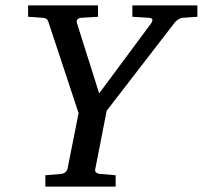

<svg xmlns="http://www.w3.org/2000/svg" viewBox="-20 -691 751 711"><path d="M654.8 -625Q647.5 -624 640.1 -618.9Q632.8 -613.8 628.9 -609.9L375 -280.8L333 -65.9Q330.6 -58.6 335 -53.2Q339.4 -47.9 352.1 -46.9L408.2 -42V0H147.9V-42L206.1 -46.9Q214.8 -47.9 221.2 -52.5Q227.5 -57.1 230 -65.9L271 -272L159.2 -609.9Q155.8 -619.6 150.6 -621.8Q145.5 -624 140.1 -625L84 -628.9V-670.9H342.8V-628.9L278.8 -625Q270.5 -624 266.4 -618.7Q262.2 -613.3 265.1 -605L347.2 -345.2L540 -605Q542 -608.4 543.5 -611.8Q544.9 -615.2 544.4 -617.9Q543.9 -620.6 541.3 -622.6Q538.6 -624.5 532.2 -625L470.2 -628.9V-670.9H710.9V-628.9Z"/></svg>

Font: Charis SIL Viet
Style: Italic
Weight: 400
Italic angle: -11°
Foundry: SIL International
Version: Version 5.000